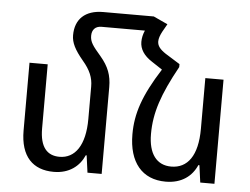

<svg xmlns="http://www.w3.org/2000/svg" viewBox="-53 -827 1175 904"><g transform="rotate(5 534.5 -375.0)"><path d="M458 -410C458 -466 443 -506 404 -552C365 -597 352 -615 352 -644C352 -671 367 -690 397 -690H602C594 -672 590 -654 590 -636C590 -602 609 -572 648 -547L698 -514C615 -384 586 -296 586 -199C586 -67 649 10 761 10C837 10 885 -28 908 -81H913L924 0H991V-492H905V-252C905 -125 858 -63 781 -63C712 -63 673 -114 673 -208C673 -308 703 -397 778 -533V-547L709 -590C682 -608 669 -624 669 -645C669 -659 675 -675 684 -692L705 -729L638 -760H399C314 -760 267 -715 267 -639C267 -604 283 -572 323 -524C359 -482 373 -447 373 -406V-252C373 -127 326 -63 253 -63C195 -63 160 -100 160 -189V-492H74V-172C74 -48 134 10 232 10C305 10 353 -28 376 -81H380L391 0H458Z"/></g></svg>

Font: Noto Sans Armenian SemiCondensed
Style: Regular
Weight: 400
Width: 4
Designer: Monotype Design Team
Foundry: Monotype Imaging Inc.
Version: Version 2.008